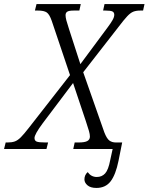

<svg xmlns="http://www.w3.org/2000/svg" viewBox="-68 -734 732 946"><path d="M407 192Q378 192 363 179Q348 166 348 150Q348 128 364 114Q381 138 409 138Q434 138 450 120.5Q466 103 475 55L487 0H293L300 -32H319Q349 -32 362 -39Q375 -46 375 -61Q375 -72 370.5 -88Q366 -104 355 -137L292 -325L142 -126Q102 -72 102 -54Q102 -41 112.5 -36.5Q123 -32 156 -32H169L161 0H-48L-40 -32H-30Q-10 -32 4.5 -37Q19 -42 34.5 -57.5Q50 -73 74 -104L277 -364L187 -631Q176 -663 162.5 -672.5Q149 -682 119 -682H104L112 -714H330L323 -682H296Q272 -682 263.5 -676.5Q255 -671 255 -659Q255 -649 259 -633.5Q263 -618 272 -591L328 -418L463 -600Q478 -620 486.5 -635Q495 -650 495 -661Q495 -673 486 -677.5Q477 -682 451 -682H440L447 -714H644L637 -682H624Q603 -682 589 -676.5Q575 -671 559 -654Q543 -637 518 -604L342 -378L446 -82Q458 -51 471 -41.5Q484 -32 503 -32H534L516 58Q502 127 477 159.5Q452 192 407 192Z"/></svg>

Font: Noto Serif SemiCondensed Light
Style: Italic
Weight: 300
Width: 4
Italic angle: -12°
Designer: Monotype Design Team
Foundry: Monotype Imaging Inc.
Version: Version 2.013; ttfautohint (v1.8.4.7-5d5b)